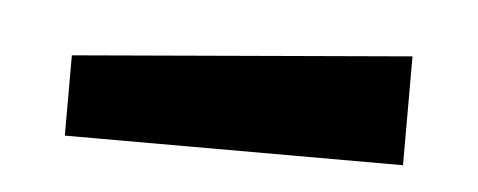

<svg xmlns="http://www.w3.org/2000/svg" viewBox="-25 -766 451 181"><g transform="rotate(5 200.0 -675.5)"><path d="M40 -624V-700L360 -727V-624Z"/></g></svg>

Font: Tektur SemiBold
Style: Regular
Weight: 600
Designer: Adam Jagosz
Foundry: Adam Jagosz
Version: Version 1.005;gftools[0.9.30]